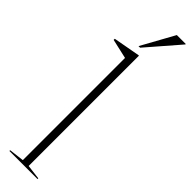

<svg xmlns="http://www.w3.org/2000/svg" viewBox="-328 -915 896 896"><g transform="rotate(45 120.0 -467.5)"><path d="M129 -14 201.5 -5V0H16V-5L90.5 -14V-688.5L-6.5 -710.5V-718L125 -742H129ZM96 -772 186 -935H245V-932L106.5 -772Z"/></g></svg>

Font: Newsreader 72pt ExtraLight
Style: Regular
Weight: 275
Designer: Hugues Gentile
Foundry: Production Type
Version: Version 1.003; ttfautohint (v1.8.3)